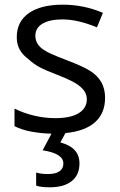

<svg xmlns="http://www.w3.org/2000/svg" viewBox="-20 -566 516 827"><path d="M135.7 233.4V177.2Q155.3 183.6 187 183.6Q219.2 183.6 236.1 171.9Q252.9 160.2 252.9 138.2Q252.9 94.7 163.6 81.5L201.7 9.8Q156.7 8.8 115.2 1Q73.7 -6.8 42.5 -22.5V-98.1Q83.5 -78.1 128.4 -67.6Q173.3 -57.1 218.3 -57.1Q284.2 -57.1 319.1 -78.6Q354 -100.1 354 -138.7Q354 -162.6 337.6 -181.2Q321.3 -199.7 293 -214.6Q264.6 -229.5 219.7 -246.6Q174.3 -263.7 148.9 -277.6Q123.5 -291.5 104.5 -309.6Q78.1 -328.6 65.2 -351.8Q52.2 -375 52.2 -405.8Q52.2 -473.1 104.2 -509.5Q156.2 -545.9 250.5 -545.9Q340.8 -545.9 423.3 -510.7L397.5 -448.2Q314.9 -482.4 248.5 -482.4Q194.3 -482.4 163.3 -464.1Q132.3 -445.8 132.3 -412.1Q132.3 -380.4 158.7 -358.4Q175.8 -345.2 200 -334.2Q224.1 -323.2 269 -306.2Q335 -281.2 367.7 -261Q400.4 -240.7 417 -210.9Q432.6 -182.6 432.6 -145Q432.6 -78.1 389.4 -39.6Q346.2 -1 261.7 7.3L240.2 47.4Q282.2 59.1 302.2 81.3Q322.3 103.5 322.3 138.2Q322.3 187.5 288.8 214.1Q255.4 240.7 195.3 240.7Q154.3 240.7 135.7 233.4Z"/></svg>

Font: Viking Open Sans
Style: Regular
Weight: 400
Foundry: Ascender Corporation
Version: Version 2.001